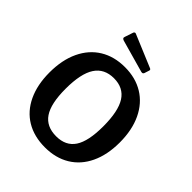

<svg xmlns="http://www.w3.org/2000/svg" viewBox="-260 -1122 1290 1290"><g transform="rotate(45 385.0 -477.0)"><path d="M52 -368Q52 -487 93 -573.5Q134 -660 209 -706Q284 -752 386 -752Q487 -752 562 -706Q637 -660 678 -573.5Q719 -487 719 -369Q719 -252 678.5 -166.5Q638 -81 563 -35.5Q488 10 386 10Q283 10 208 -35Q133 -80 92.5 -165.5Q52 -251 52 -368ZM564 -367Q564 -511 520.5 -579Q477 -647 386 -647Q295 -647 250.5 -579Q206 -511 206 -367Q206 -226 250 -161Q294 -96 387 -96Q478 -96 521 -161Q564 -226 564 -367ZM277 -963 511 -865Q522 -860 516 -847L506 -816Q502 -806 493 -806Q488 -806 485 -807L254 -872Q239 -877 239 -887L241 -895L261 -955Q263 -960 267.5 -962.5Q272 -965 277 -963Z"/></g></svg>

Font: n
Style: Regular
Weight: 600
Designer: Pablo Impallari, Rodrigo Fuenzalida
Foundry: Impallari Type
Version: Version 1.002; ttfautohint (v1.5)